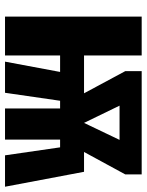

<svg xmlns="http://www.w3.org/2000/svg" viewBox="68 -638 571 746"><g transform="rotate(90 353.0 -265.5)"><path d="M648 -307 706 0H584L553 -214H523V0H402V-214H372L341 0H220L260 -214H196V0H45V-531H196V-307H343L257 -467V-531H658V-467L571 -307ZM391 -445 458 -307 524 -445Z"/></g></svg>

Font: Fira Sans Extra Condensed
Style: Bold
Weight: 700
Width: 1
Designer: Carrois Corporate & Edenspiekermann AG
Foundry: Carrois Corporate GbR & Edenspiekermann AG
Version: Version 4.203